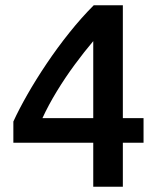

<svg xmlns="http://www.w3.org/2000/svg" viewBox="-20 -713 604 733"><path d="M336 0V-168H31V-249Q52 -295 84.5 -352Q117 -409 158 -470Q199 -531 245 -588.5Q291 -646 338 -693H449V-262H528V-168H449V0ZM142 -262H336V-556Q302 -516 265.5 -466.5Q229 -417 197 -364.5Q165 -312 142 -262Z"/></svg>

Font: Ubuntu Sans SemiBold
Style: Regular
Weight: 600
Designer: Dalton Maag Ltd
Foundry: Dalton Maag Ltd
Version: Version 1.006; ttfautohint (v1.8.4.7-5d5b)